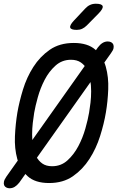

<svg xmlns="http://www.w3.org/2000/svg" viewBox="-45 -970 665 1028"><path d="M234 -80Q282 -80 316.5 -111.5Q351 -143 374.5 -187.5Q398 -232 412 -281.5Q426 -331 432 -367Q436 -390 439.5 -420Q443 -450 443 -481.5Q443 -513 438 -543.5Q433 -574 421 -597.5Q409 -621 388 -635.5Q367 -650 335 -650Q287 -650 252 -618.5Q217 -587 194 -542.5Q171 -498 157.5 -449.5Q144 -401 138 -366Q134 -342 130.5 -311.5Q127 -281 127 -249.5Q127 -218 131.5 -187.5Q136 -157 148.5 -133Q161 -109 181.5 -94.5Q202 -80 234 -80ZM218 10Q143 10 103 -26.5Q63 -63 47.5 -119Q32 -175 35 -241Q38 -307 48 -367Q58 -425 78 -490.5Q98 -556 133.5 -611.5Q169 -667 221.5 -703.5Q274 -740 350 -740Q425 -740 465.5 -704Q506 -668 521.5 -612.5Q537 -557 534.5 -492Q532 -427 522 -368Q512 -308 491 -241.5Q470 -175 434 -119Q398 -63 345.5 -26.5Q293 10 218 10ZM6 38Q-3 38 -11 34Q-19 30 -22.5 22.5Q-26 15 -24 3.5Q-22 -8 -11 -24L479 -716Q491 -732 504 -740Q517 -748 532 -748Q542 -748 550 -744Q558 -740 561.5 -732Q565 -724 563 -712.5Q561 -701 549 -685L58 8Q46 23 33.5 30.5Q21 38 6 38ZM366 -810Q335 -810 331 -822Q327 -834 350 -859L411 -924Q423 -937 437 -943.5Q451 -950 468 -950Q500 -950 504.5 -937.5Q509 -925 484 -899L420 -834Q408 -822 395 -816Q382 -810 366 -810Z"/></svg>

Font: Maple Mono
Style: Italic
Weight: 400
Italic angle: -10°
Monospace: yes
Designer: subframe7536
Version: Version 7.300